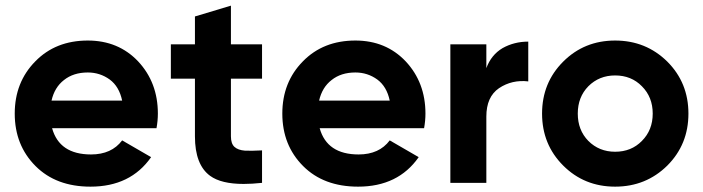

<svg xmlns="http://www.w3.org/2000/svg" viewBox="-20 -660 2537 693"><path d="M168 -197.3Q194.3 -102.5 308.6 -102.5Q382.8 -102.5 420.9 -153.3Q456.1 -132.8 525.4 -92.8Q451.2 13.7 306.6 13.7Q182.6 13.7 108.4 -60.5Q33.2 -135.7 33.2 -250Q33.2 -363.3 107.4 -438.5Q180.7 -513.7 296.9 -513.7Q407.2 -513.7 478.5 -438.5Q549.8 -362.3 549.8 -250Q549.8 -224.6 544.9 -197.3Q418.9 -197.3 168 -197.3ZM166 -296.9Q229.5 -296.9 420.9 -296.9Q410.2 -347.7 376 -373Q340.8 -398.4 296.9 -398.4Q245.1 -398.4 210.9 -371.1Q176.8 -344.7 166 -296.9Z M925.8 -376Q897.5 -376 813.5 -376Q813.5 -324.2 813.5 -168Q813.5 -141.6 826.2 -129.9Q838.9 -118.2 864.3 -116.2Q888.7 -115.2 925.8 -117.2Q925.8 -78.1 925.8 0Q889.6 3.9 859.4 3.9Q778.3 3.9 738.3 -25.4Q683.6 -65.4 683.6 -168Q683.6 -237.3 683.6 -376Q662.1 -376 596.7 -376Q596.7 -407.2 596.7 -500Q619.1 -500 683.6 -500Q683.6 -525.4 683.6 -600.6Q715.8 -610.4 813.5 -639.6Q813.5 -605.5 813.5 -500Q840.8 -500 925.8 -500Q925.8 -468.8 925.8 -376Z M1133.8 -197.3Q1160.2 -102.5 1274.4 -102.5Q1348.6 -102.5 1386.7 -153.3Q1421.9 -132.8 1491.2 -92.8Q1417 13.7 1272.5 13.7Q1148.4 13.7 1074.2 -60.5Q999 -135.7 999 -250Q999 -363.3 1073.2 -438.5Q1146.5 -513.7 1262.7 -513.7Q1373 -513.7 1444.3 -438.5Q1515.6 -362.3 1515.6 -250Q1515.6 -224.6 1510.7 -197.3Q1384.8 -197.3 1133.8 -197.3ZM1131.8 -296.9Q1195.3 -296.9 1386.7 -296.9Q1376 -347.7 1341.8 -373Q1306.6 -398.4 1262.7 -398.4Q1210.9 -398.4 1176.8 -371.1Q1142.6 -344.7 1131.8 -296.9Z M1735.4 -414.1Q1752.9 -461.9 1793.9 -486.3Q1835.9 -509.8 1886.7 -509.8Q1886.7 -461.9 1886.7 -366.2Q1828.1 -373 1781.2 -341.8Q1735.4 -310.5 1735.4 -239.3Q1735.4 -159.2 1735.4 0Q1702.1 0 1605.5 0Q1605.5 -125 1605.5 -500Q1637.7 -500 1735.4 -500Q1735.4 -478.5 1735.4 -414.1Z M2200.2 13.7Q2088.9 13.7 2012.7 -62.5Q1936.5 -138.7 1936.5 -250Q1936.5 -361.3 2012.7 -437.5Q2088.9 -513.7 2200.2 -513.7Q2311.5 -513.7 2388.7 -437.5Q2464.8 -361.3 2464.8 -250Q2464.8 -138.7 2388.7 -62.5Q2311.5 13.7 2200.2 13.7ZM2200.2 -112.3Q2258.8 -112.3 2296.9 -151.4Q2335.9 -190.4 2335.9 -250Q2335.9 -309.6 2296.9 -348.6Q2258.8 -387.7 2200.2 -387.7Q2142.6 -387.7 2103.5 -348.6Q2065.4 -309.6 2065.4 -250Q2065.4 -190.4 2103.5 -151.4Q2142.6 -112.3 2200.2 -112.3Z"/></svg>

Font: LeFont
Style: Regular
Weight: 700
Designer: Leryon MEDIA
Version: Version 1.0